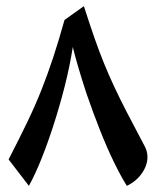

<svg xmlns="http://www.w3.org/2000/svg" viewBox="-20 -606 509 625"><path d="M74 -1 8 -87Q43 -155 69 -209Q95 -263 115 -313.5Q135 -364 153 -418.5Q171 -473 190 -541L253 -586Q272 -527 287.5 -482.5Q303 -438 318.5 -400Q334 -362 352 -323.5Q370 -285 394 -238.5Q418 -192 451 -130Q460 -113 460 -95Q460 -68 442 -42Q424 -16 393 -1Q374 -31 351.5 -77Q329 -123 306 -181Q283 -239 261 -303Q246 -349 235 -386.5Q224 -424 217 -453Q207 -389 190.5 -324.5Q174 -260 154.5 -199.5Q135 -139 114.5 -88Q94 -37 74 -1Z"/></svg>

Font: Noto Naskh Arabic SemiBold
Style: Regular
Weight: 600
Designer: Monotype Design Team, David Williams, Mohamad Dakak and Nizar Qandah
Foundry: Monotype Imaging Inc.
Version: Version 2.016